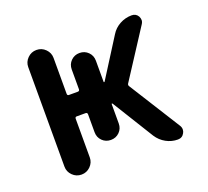

<svg xmlns="http://www.w3.org/2000/svg" viewBox="-96 -662 820 758"><g transform="rotate(-20 314.0 -283.5)"><path d="M72.3 -74.2V-492.2Q72.3 -513.7 87.9 -529.3Q103.5 -544.9 125.5 -544.9Q147.5 -544.9 163.1 -529.3Q178.7 -513.7 178.7 -492.2V-341.8Q178.7 -334 185.5 -334H222.7Q230.5 -334 230.5 -341.8V-424.8Q230.5 -446.3 245.1 -460.9Q259.8 -475.6 281.2 -475.6Q302.7 -475.6 317.4 -460.9Q332 -446.3 332 -424.8V-335.9Q332 -334 333.5 -334Q335 -334 335.9 -335L438.5 -497.1Q452.1 -519.5 475.6 -532.2Q499 -544.9 525.4 -544.9Q543.9 -544.9 552.7 -529.3Q556.6 -521.5 556.6 -513.7Q556.6 -505.9 550.8 -497.1L420.9 -296.9Q417 -291 420.9 -285.2L556.6 -69.3Q561.5 -61.5 561.5 -52.7Q561.5 -44.9 557.6 -38.1Q548.8 -21.5 530.3 -21.5Q503.9 -21.5 481 -34.2Q458 -46.9 443.4 -69.3L335.9 -243.2Q335 -244.1 333.5 -244.1Q332 -244.1 332 -242.2V-161.1Q332 -139.6 317.4 -125Q302.7 -110.4 281.2 -110.4Q259.8 -110.4 245.1 -125Q230.5 -139.6 230.5 -161.1V-236.3Q230.5 -244.1 222.7 -244.1H185.5Q178.7 -244.1 178.7 -236.3V-74.2Q178.7 -52.7 163.1 -37.1Q147.5 -21.5 125.5 -21.5Q103.5 -21.5 87.9 -37.1Q72.3 -52.7 72.3 -74.2Z"/></g></svg>

Font: Gen Jyuu Gothic Medium
Style: Regular
Weight: 500
Designer: [Source Han Sans]
Ryoko NISHIZUKA  (kana & ideographs); Paul D. Hunt (Latin, Greek & Cyrillic); Wenlong ZHANG  (bopomofo
Version: Version 1.002.20150607